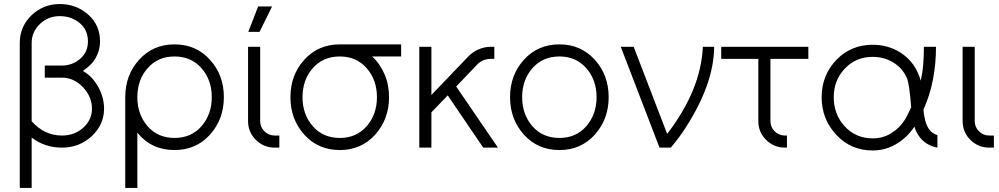

<svg xmlns="http://www.w3.org/2000/svg" viewBox="-20 -732 4955 952"><path d="M276 -712Q194 -712 135 -655Q78 -599 78 -519V200H137V-50Q202 0 287 0Q374 0 435 -57Q496 -114 496 -193Q496 -249 467 -301Q437 -355 391 -380Q412 -395 428.5 -411Q445 -427 455 -446Q476 -482 476 -527Q476 -607 418 -659Q359 -712 276 -712ZM137 -131V-519Q137 -574 178 -613Q219 -652 276 -652Q335 -652 376 -617Q416 -583 416 -527Q416 -473 377 -440Q338 -407 287 -407H202V-347H287Q347 -347 392 -299Q436 -252 436 -193Q436 -138 393 -99Q350 -60 287 -60Q200 -60 137 -131Z M845 -452Q928 -452 979 -394Q1030 -336 1030 -250Q1030 -165 979 -106Q928 -48 845 -48Q763 -48 712 -106Q661 -165 661 -250Q661 -336 712 -394Q763 -452 845 -452ZM845 -512Q739 -512 670 -436Q601 -360 601 -250V200H661V-74Q731 12 845 12Q952 12 1021 -64Q1090 -141 1090 -250Q1090 -360 1021 -436Q952 -512 845 -512Z M1210 -500V-132Q1210 -77 1248 -39Q1287 0 1342 0H1365V-60H1342Q1312 -60 1291 -81Q1270 -102 1270 -132V-500ZM1211 -574H1267L1329 -700H1260Z M1665 -512Q1558 -512 1489 -436Q1420 -360 1420 -250Q1420 -141 1489 -64Q1558 12 1665 12Q1771 12 1840 -64Q1909 -141 1909 -250Q1909 -312 1887 -363Q1876 -389 1860.5 -411.5Q1845 -434 1825 -452H1969V-512ZM1665 -452Q1747 -452 1798 -394Q1849 -336 1849 -250Q1849 -165 1798 -106Q1747 -48 1665 -48Q1582 -48 1531 -106Q1480 -165 1480 -250Q1480 -336 1531 -394Q1582 -452 1665 -452Z M2059 -500V0H2119V-175L2200 -259L2376 0H2449L2242 -303L2347 -413Q2374 -440 2414 -440H2431V-500H2414Q2381 -500 2350 -486Q2324 -474 2304 -454L2119 -261V-500Z M2754 -512Q2647 -512 2578 -436Q2509 -360 2509 -250Q2509 -141 2578 -64Q2647 12 2754 12Q2860 12 2929 -64Q2998 -141 2998 -250Q2998 -360 2929 -436Q2860 -512 2754 -512ZM2754 -452Q2836 -452 2887 -394Q2938 -336 2938 -250Q2938 -165 2887 -106Q2836 -48 2754 -48Q2671 -48 2620 -106Q2569 -165 2569 -250Q2569 -336 2620 -394Q2671 -452 2754 -452Z M3058 -500 3250 0H3306Q3328 -26 3346.5 -51Q3365 -76 3381 -101Q3520 -318 3521 -500H3465Q3460 -392 3415.5 -284Q3371 -176 3288 -68L3122 -500Z M3556 -500V-440H3740V-132Q3740 -77 3778 -39Q3817 0 3872 0H3882V-60H3872Q3842 -60 3821 -81Q3800 -102 3800 -132V-440H3988V-500Z M4307 -510Q4199 -510 4127 -435Q4054 -359 4054 -250Q4054 -141 4127 -63Q4199 14 4307 14Q4371 14 4424 -18Q4477 -49 4514 -104Q4521 -79 4536 -58Q4567 -12 4628 0V-62Q4601 -70 4586 -92Q4569 -116 4562 -162Q4561 -167 4560 -174Q4559 -181 4559 -189Q4591 -260 4606 -338Q4621 -416 4621 -500H4561Q4561 -454 4557.5 -411.5Q4554 -369 4545 -332Q4543 -341 4540 -349Q4537 -357 4534 -364Q4507 -431 4445 -471Q4384 -510 4307 -510ZM4307 -450Q4365 -450 4409 -422Q4455 -395 4477 -344Q4489 -315 4498 -200Q4488 -178 4480 -162.5Q4472 -147 4467 -139Q4440 -96 4398 -71Q4358 -46 4307 -46Q4224 -46 4169 -105Q4114 -164 4114 -250Q4114 -334 4169 -392Q4224 -450 4307 -450Z M4753 -500V-132Q4753 -77 4791 -39Q4830 0 4885 0H4908V-60H4885Q4855 -60 4834 -81Q4813 -102 4813 -132V-500Z"/></svg>

Font: Unageo Variable
Style: Regular
Weight: 300
Designer: Richard Sepsi
Foundry: Richard Sepsi
Version: Version 2.200